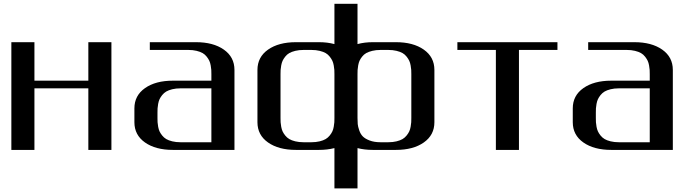

<svg xmlns="http://www.w3.org/2000/svg" viewBox="-20 -812 3748 1040"><path d="M583.5 -583.5V0H458.5V-333.5H166.5V0H41.5V-583.5H166.5V-375H458.5V-583.5Z M791.5 -541.5V-583.5H1041.5Q1135.3 -583.5 1192.6 -543.2Q1250 -502.9 1250 -433.1V0H916.5Q822.8 0 765.4 -40.3Q708 -80.6 708 -149.9V-225.1Q708 -294.4 765.4 -334.7Q822.8 -375 916.5 -375H1125V-410.6Q1125 -423.8 1124.5 -433.3Q1124 -442.9 1121.3 -457.5Q1118.7 -472.2 1113.8 -482.7Q1108.9 -493.2 1099.6 -505.1Q1090.3 -517.1 1077.6 -524.4Q1064.9 -531.7 1044.9 -536.6Q1024.9 -541.5 1000 -541.5ZM1125 -41.5V-333.5H958Q933.1 -333.5 913.1 -328.6Q893.1 -323.7 880.4 -316.2Q867.7 -308.6 858.4 -296.9Q849.1 -285.2 844.2 -274.7Q839.4 -264.2 836.7 -249.5Q834 -234.9 833.5 -225.1Q833 -215.3 833 -202.1V-172.9Q833 -159.7 833.5 -149.9Q834 -140.1 836.7 -125.5Q839.4 -110.8 844.2 -100.3Q849.1 -89.8 858.4 -78.1Q867.7 -66.4 880.4 -58.8Q893.1 -51.3 913.1 -46.4Q933.1 -41.5 958 -41.5Z M2083 -41.5Q2107.9 -41.5 2127.9 -46.4Q2147.9 -51.3 2160.6 -58.8Q2173.3 -66.4 2182.6 -78.1Q2191.9 -89.8 2196.8 -100.3Q2201.7 -110.8 2204.3 -125.5Q2207 -140.1 2207.5 -149.9Q2208 -159.7 2208 -172.9V-410.6Q2208 -423.8 2207.5 -433.3Q2207 -442.9 2204.3 -457.5Q2201.7 -472.2 2196.8 -482.7Q2191.9 -493.2 2182.6 -505.1Q2173.3 -517.1 2160.6 -524.4Q2147.9 -531.7 2127.9 -536.6Q2107.9 -541.5 2083 -541.5H2041.5Q2016.6 -541.5 1996.6 -536.6Q1976.6 -531.7 1963.6 -524.4Q1950.7 -517.1 1941.4 -505.1Q1932.1 -493.2 1927.5 -482.9Q1922.9 -472.7 1920.2 -457.8Q1917.5 -442.9 1917 -433.3Q1916.5 -423.8 1916.5 -410.6V-172.9Q1916.5 -153.3 1917.7 -139.9Q1918.9 -126.5 1925.8 -106.2Q1932.6 -85.9 1945.1 -73.2Q1957.5 -60.5 1982.2 -51Q2006.8 -41.5 2041.5 -41.5ZM1583 0Q1489.3 0 1431.9 -40.3Q1374.5 -80.6 1374.5 -149.9V-433.1Q1374.5 -502.9 1431.9 -543.2Q1489.3 -583.5 1583 -583.5H1708Q1753.4 -583.5 1791.5 -573.2V-791.5H1916.5V-573.2Q1954.1 -583.5 1999.5 -583.5H2124.5Q2218.3 -583.5 2275.6 -543.2Q2333 -502.9 2333 -433.1V-149.9Q2333 -80.6 2275.6 -40.3Q2218.3 0 2124.5 0H1999.5Q1954.6 0 1916.5 -9.8V208.5H1791.5V-9.8Q1752.4 0 1708 0ZM1791.5 -172.9V-410.6Q1791.5 -423.8 1791 -433.3Q1790.5 -442.9 1787.8 -457.5Q1785.2 -472.2 1780.3 -482.7Q1775.4 -493.2 1766.1 -505.1Q1756.8 -517.1 1744.1 -524.4Q1731.4 -531.7 1711.4 -536.6Q1691.4 -541.5 1666.5 -541.5H1624.5Q1599.6 -541.5 1579.6 -536.6Q1559.6 -531.7 1546.9 -524.4Q1534.2 -517.1 1524.9 -505.1Q1515.6 -493.2 1510.7 -482.7Q1505.9 -472.2 1503.2 -457.5Q1500.5 -442.9 1500 -433.3Q1499.5 -423.8 1499.5 -410.6V-172.9Q1499.5 -159.7 1500 -149.9Q1500.5 -140.1 1503.2 -125.5Q1505.9 -110.8 1510.7 -100.3Q1515.6 -89.8 1524.9 -78.1Q1534.2 -66.4 1546.9 -58.8Q1559.6 -51.3 1579.6 -46.4Q1599.6 -41.5 1624.5 -41.5H1666.5Q1691.4 -41.5 1711.4 -46.4Q1731.4 -51.3 1744.1 -58.8Q1756.8 -66.4 1766.1 -78.1Q1775.4 -89.8 1780.3 -100.3Q1785.2 -110.8 1787.8 -125.5Q1790.5 -140.1 1791 -149.9Q1791.5 -159.7 1791.5 -172.9Z M2999.5 -583.5V-541.5H2791V0H2666V-541.5H2457.5V-583.5Z M3166 -541.5V-583.5H3416Q3509.8 -583.5 3567.1 -543.2Q3624.5 -502.9 3624.5 -433.1V0H3291Q3197.3 0 3139.9 -40.3Q3082.5 -80.6 3082.5 -149.9V-225.1Q3082.5 -294.4 3139.9 -334.7Q3197.3 -375 3291 -375H3499.5V-410.6Q3499.5 -423.8 3499 -433.3Q3498.5 -442.9 3495.8 -457.5Q3493.2 -472.2 3488.3 -482.7Q3483.4 -493.2 3474.1 -505.1Q3464.8 -517.1 3452.1 -524.4Q3439.5 -531.7 3419.4 -536.6Q3399.4 -541.5 3374.5 -541.5ZM3499.5 -41.5V-333.5H3332.5Q3307.6 -333.5 3287.6 -328.6Q3267.6 -323.7 3254.9 -316.2Q3242.2 -308.6 3232.9 -296.9Q3223.6 -285.2 3218.8 -274.7Q3213.9 -264.2 3211.2 -249.5Q3208.5 -234.9 3208 -225.1Q3207.5 -215.3 3207.5 -202.1V-172.9Q3207.5 -159.7 3208 -149.9Q3208.5 -140.1 3211.2 -125.5Q3213.9 -110.8 3218.8 -100.3Q3223.6 -89.8 3232.9 -78.1Q3242.2 -66.4 3254.9 -58.8Q3267.6 -51.3 3287.6 -46.4Q3307.6 -41.5 3332.5 -41.5Z"/></svg>

Font: Gputeks
Style: Bold
Weight: 600
Width: 8
Version: Version 0.9